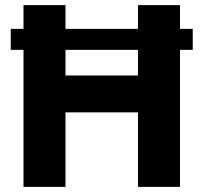

<svg xmlns="http://www.w3.org/2000/svg" viewBox="-20 -730 795 750"><path d="M732.9 -617.2V-535.2H683.1V0H519V-291H235.8V0H71.8V-535.2H22V-617.2H71.8V-710H235.8V-617.2H519V-710H683.1V-617.2ZM519 -435.1V-535.2H235.8V-435.1Z"/></svg>

Font: Rawline ExtraBold
Style: Regular
Weight: 800
Designer: Matt McInerney, Pablo Impallari, Rodrigo Fuenzalida
Foundry: Matt McInerney, Pablo Impallari, Rodrigo Fuenzalida
Version: Version 4.020;PS 004.020;hotconv 1.0.88;makeotf.lib2.5.64775